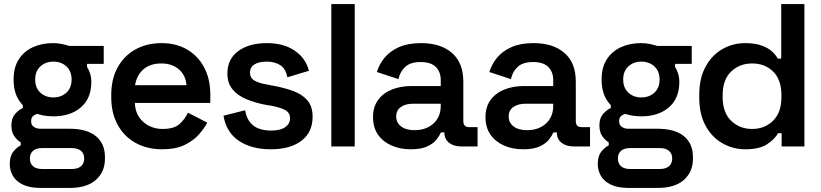

<svg xmlns="http://www.w3.org/2000/svg" viewBox="-20 -720 4036 944"><path d="M180 204Q126 204 92 187.5Q58 171 43 144Q28 117 28 86Q28 47 46 25Q64 3 82 -5V-20Q65 -30 50.5 -50Q36 -70 36 -104Q36 -139 54 -159.5Q72 -180 92 -189V-206L168 -161Q155 -159 144 -150.5Q133 -142 133 -124Q133 -105 146.5 -96Q160 -87 179 -87H322Q407 -87 451.5 -50.5Q496 -14 496 52V60Q496 125 451.5 164.5Q407 204 322 204ZM332 111Q362 111 378 97.5Q394 84 394 59Q394 35 378 21.5Q362 8 332 8H188Q158 8 142.5 21.5Q127 35 127 59Q127 84 142.5 97.5Q158 111 188 111ZM332 -329Q332 -370 306.5 -393.5Q281 -417 242 -417Q204 -417 178.5 -393.5Q153 -370 153 -329Q153 -288 178.5 -264.5Q204 -241 242 -241Q281 -241 306.5 -264.5Q332 -288 332 -329ZM47 -327V-331Q47 -389 72.5 -428.5Q98 -468 142 -488Q186 -508 241 -508Q264 -508 285 -503.5Q306 -499 321 -494H490V-406H408V-391Q417 -377 423 -358.5Q429 -340 429 -317Q429 -236 377.5 -192Q326 -148 242 -148Q187 -148 142.5 -168Q98 -188 72.5 -228Q47 -268 47 -327Z M527 -241V-253Q527 -331 558 -388Q589 -445 645 -476.5Q701 -508 774 -508Q846 -508 900 -476.5Q954 -445 984 -388Q1014 -331 1014 -255V-214H643Q645 -156 684 -121Q723 -86 780 -86Q836 -86 863 -110.5Q890 -135 904 -166L999 -117Q985 -90 958.5 -59.5Q932 -29 888 -7.5Q844 14 777 14Q703 14 646.5 -17.5Q590 -49 558.5 -106.5Q527 -164 527 -241ZM897 -301Q893 -350 859.5 -379Q826 -408 773 -408Q718 -408 685 -379Q652 -350 644 -301Z M1079 -151 1185 -178Q1192 -140 1210 -118Q1228 -96 1254.5 -87Q1281 -78 1312 -78Q1359 -78 1382.5 -95Q1406 -112 1406 -138Q1406 -165 1383.5 -178Q1361 -191 1315 -200L1284 -205Q1233 -215 1191 -232.5Q1149 -250 1123.5 -280.5Q1098 -311 1098 -358Q1098 -430 1151.5 -469Q1205 -508 1292 -508Q1375 -508 1429 -471Q1483 -434 1499 -372L1393 -340Q1385 -382 1358 -399.5Q1331 -417 1292 -417Q1252 -417 1230.5 -403Q1209 -389 1209 -363Q1209 -337 1231 -324Q1253 -311 1290 -305L1321 -299Q1376 -289 1420.5 -273Q1465 -257 1491 -227Q1517 -197 1517 -146Q1517 -69 1461.5 -27.5Q1406 14 1312 14Q1216 14 1154 -28Q1092 -70 1079 -151Z M1609 0V-700H1724V0Z M1814 -144Q1814 -194 1838.5 -228Q1863 -262 1906 -279.5Q1949 -297 2004 -297H2147V-327Q2147 -366 2123 -390.5Q2099 -415 2048 -415Q1998 -415 1972.5 -391.5Q1947 -368 1939 -331L1833 -366Q1845 -405 1871.5 -437Q1898 -469 1942 -488.5Q1986 -508 2050 -508Q2147 -508 2202.5 -459.5Q2258 -411 2258 -319V-125Q2258 -95 2286 -95H2328V0H2247Q2211 0 2188 -18Q2165 -36 2165 -67V-69H2148Q2142 -55 2127 -35Q2112 -15 2081.5 -0.5Q2051 14 1999 14Q1947 14 1905 -4.5Q1863 -23 1838.5 -58Q1814 -93 1814 -144ZM2147 -200V-210H2011Q1974 -210 1951 -194Q1928 -178 1928 -147Q1928 -117 1952 -98.5Q1976 -80 2018 -80Q2075 -80 2111 -112.5Q2147 -145 2147 -200Z M2367 -144Q2367 -194 2391.5 -228Q2416 -262 2459 -279.5Q2502 -297 2557 -297H2700V-327Q2700 -366 2676 -390.5Q2652 -415 2601 -415Q2551 -415 2525.5 -391.5Q2500 -368 2492 -331L2386 -366Q2398 -405 2424.5 -437Q2451 -469 2495 -488.5Q2539 -508 2603 -508Q2700 -508 2755.5 -459.5Q2811 -411 2811 -319V-125Q2811 -95 2839 -95H2881V0H2800Q2764 0 2741 -18Q2718 -36 2718 -67V-69H2701Q2695 -55 2680 -35Q2665 -15 2634.5 -0.5Q2604 14 2552 14Q2500 14 2458 -4.5Q2416 -23 2391.5 -58Q2367 -93 2367 -144ZM2700 -200V-210H2564Q2527 -210 2504 -194Q2481 -178 2481 -147Q2481 -117 2505 -98.5Q2529 -80 2571 -80Q2628 -80 2664 -112.5Q2700 -145 2700 -200Z M3071 204Q3017 204 2983 187.5Q2949 171 2934 144Q2919 117 2919 86Q2919 47 2937 25Q2955 3 2973 -5V-20Q2956 -30 2941.5 -50Q2927 -70 2927 -104Q2927 -139 2945 -159.5Q2963 -180 2983 -189V-206L3059 -161Q3046 -159 3035 -150.5Q3024 -142 3024 -124Q3024 -105 3037.5 -96Q3051 -87 3070 -87H3213Q3298 -87 3342.5 -50.5Q3387 -14 3387 52V60Q3387 125 3342.5 164.5Q3298 204 3213 204ZM3223 111Q3253 111 3269 97.5Q3285 84 3285 59Q3285 35 3269 21.5Q3253 8 3223 8H3079Q3049 8 3033.5 21.5Q3018 35 3018 59Q3018 84 3033.5 97.5Q3049 111 3079 111ZM3223 -329Q3223 -370 3197.5 -393.5Q3172 -417 3133 -417Q3095 -417 3069.5 -393.5Q3044 -370 3044 -329Q3044 -288 3069.5 -264.5Q3095 -241 3133 -241Q3172 -241 3197.5 -264.5Q3223 -288 3223 -329ZM2938 -327V-331Q2938 -389 2963.5 -428.5Q2989 -468 3033 -488Q3077 -508 3132 -508Q3155 -508 3176 -503.5Q3197 -499 3212 -494H3381V-406H3299V-391Q3308 -377 3314 -358.5Q3320 -340 3320 -317Q3320 -236 3268.5 -192Q3217 -148 3133 -148Q3078 -148 3033.5 -168Q2989 -188 2963.5 -228Q2938 -268 2938 -327Z M3418 -239V-255Q3418 -335 3449 -392Q3480 -449 3531.5 -478.5Q3583 -508 3644 -508Q3690 -508 3722 -497Q3754 -486 3773.5 -469Q3793 -452 3804 -432H3821V-700H3935V0H3823V-65H3806Q3788 -35 3751 -10.5Q3714 14 3644 14Q3584 14 3532 -15.5Q3480 -45 3449 -102Q3418 -159 3418 -239ZM3822 -242V-252Q3822 -328 3781.5 -368Q3741 -408 3678 -408Q3616 -408 3574.5 -368Q3533 -328 3533 -252V-242Q3533 -167 3574.5 -126.5Q3616 -86 3678 -86Q3740 -86 3781 -126.5Q3822 -167 3822 -242Z"/></svg>

Font: Space Grotesk Frontify SemiBold
Style: Regular
Weight: 600
Designer: Florian Karsten
Version: Version 2.000